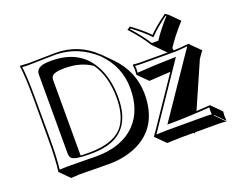

<svg xmlns="http://www.w3.org/2000/svg" viewBox="-113 -845 1353 1105"><g transform="rotate(-20 563.5 -292.5)"><path d="M147 -645Q179.2 -645 229.5 -646.5Q280.8 -647.9 312 -647.9Q453.1 -647.9 553.7 -550.8Q556.6 -547.9 558.6 -546.4L615.2 -489.7Q712.9 -387.7 714.4 -251.5Q714.4 -45.4 548.3 26.9Q475.6 58.1 386.7 58.6Q330.6 58.6 276.4 57.6Q234.9 56.6 203.6 56.6L151.4 59.6L95.2 2.9L94.2 0Q104 -68.4 104 -200.2V-444.8Q104 -573.7 94.2 -645L96.2 -647.9Q98.1 -647.9 147 -645ZM848.1 -501Q809.6 -563 747.1 -630.9L767.1 -644Q831.1 -596.2 862.3 -564.9Q868.2 -559.1 873 -554.2Q911.6 -593.8 981 -644L1000 -630.9L1056.6 -574.2Q989.3 -499 954.6 -444.3L956.5 -429.2H969.2Q989.7 -429.2 1036.1 -434.1Q1047.9 -435.5 1049.8 -435.1Q1052.2 -434.6 1053.7 -434.1Q1055.2 -431.6 1055.2 -429.2L1111.8 -372.6Q1103.5 -362.8 1081.5 -330.6L960.9 -55.7Q960.9 -55.7 1045.9 -61L1047.9 -58.1L1104.5 -1.5Q1102.5 14.6 1102.5 29.8Q1102.5 32.7 1104.5 56.6L1047.9 0L1045.9 2.9L1102.5 59.6Q1079.1 56.6 1046.4 56.6H912.1L909.2 63L902.3 56.6H820.8L739.7 59.6L683.1 2.9L680.2 -1.5Q687 -9.8 702.1 -32.2L896.5 -319.3L765.6 -311.5L709 -368.2L707 -371.1Q709 -387.2 709 -401.9Q709 -404.8 707 -429.2L709 -432.1Q731.9 -429.2 765.1 -429.2H919.9L904.8 -444.3ZM496.1 -501Q430.2 -547.4 330.6 -547.4Q261.2 -547.4 250 -523.4Q247.1 -515.6 246.6 -507.3V-43.5Q267.1 -42 298.8 -42Q457.5 -42 514.6 -123.5Q554.7 -182.1 555.2 -284.2Q554.7 -417.5 496.1 -501ZM795.9 -40H776.9L1016.6 -392.6Q1032.7 -416.5 1038.6 -424.3Q989.7 -419.4 969.2 -418.9H765.1Q738.8 -418.9 717.8 -420.9Q718.8 -407.7 719.2 -401.9Q719.2 -391.6 717.8 -378.9Q835 -387.2 937 -388.7L956.1 -389.2L710.4 -26.4Q709 -23.9 706.1 -20Q700.2 -11.7 697.8 -7.8Q741.7 -9.8 764.2 -9.8H990.2Q1016.6 -9.8 1037.1 -7.8Q1036.1 -21 1036.1 -26.9Q1036.1 -37.1 1037.1 -50.3Q905.8 -40.5 795.9 -40ZM853.5 -511.2H892.6Q926.3 -563 984.9 -629.4L981 -631.8Q916.5 -584.5 880.4 -546.9L873 -539.6L865.7 -547.4Q830.1 -584.5 766.6 -631.8L762.2 -628.9Q817.9 -566.9 853.5 -511.2ZM147 -634.8Q123 -634.8 105 -636.7Q113.8 -565.9 113.8 -444.8L114.3 -200.2Q114.3 -75.2 105.5 -8.3Q125 -9.8 147 -9.8Q179.2 -9.8 220.2 -9.3Q274.9 -8.3 330.1 -7.8Q488.3 -7.8 574.2 -97.2Q647.9 -175.3 647.9 -308.1Q647.9 -441.4 553.2 -537.6Q449.2 -634.8 312 -638.2Q280.3 -638.2 230 -636.7Q178.7 -634.8 147 -634.8ZM180.2 -82V-564Q180.2 -609.4 250.5 -613.3Q261.2 -613.8 273.9 -613.8Q467.8 -613.8 535.6 -448.2Q564.9 -375.5 564.9 -284.2Q564.9 -84 407.2 -43.5Q360.8 -31.7 298.8 -32.2Q206.5 -32.2 189 -51.3Q180.2 -62.5 180.2 -82Z"/></g></svg>

Font: Linux Biolinum Shadow O
Style: Regular
Weight: 400
Designer: Philipp H. Poll
Foundry: Philipp H. Poll
Version: Version 1.0.4